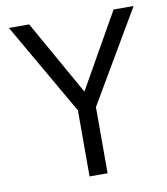

<svg xmlns="http://www.w3.org/2000/svg" viewBox="-74 -693 658 755"><g transform="rotate(-10 255.0 -315.0)"><path d="M93 -630 261 -332 430 -630H510L295 -264V0H223V-264L12 -630Z"/></g></svg>

Font: Mukta Light
Style: Regular
Weight: 300
Designer: Girish Dalvi and Yashodeep Gholap
Foundry: Ek Type
Version: Version 2.538;PS 1.002;hotconv 16.6.51;makeotf.lib2.5.65220;